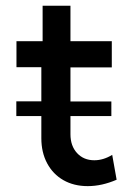

<svg xmlns="http://www.w3.org/2000/svg" viewBox="-20 -630 457 660"><path d="M362.8 -231H222.2V-168.5Q222.2 -128.4 244.9 -103.8Q267.6 -79.1 304.2 -79.1Q335.4 -79.1 365.7 -97.7L380.9 -12.2Q330.1 9.8 281.7 9.8Q233.9 9.8 198 -10.7Q162.1 -31.2 142.1 -68.6Q122.1 -106 122.1 -154.8V-231H36.1V-281.7H122.1V-398.9H36.6V-488.3H126.5V-610.4H222.2V-488.3H364.3V-398.4H222.2V-281.2H362.8Z"/></svg>

Font: Kumbh Sans Medium
Style: Regular
Weight: 500
Version: Version 1.005